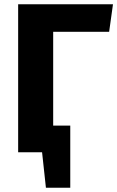

<svg xmlns="http://www.w3.org/2000/svg" viewBox="-20 -713 550 899"><path d="M491 -564H229V-125H309V166H195L177 0H65V-693H509Z"/></svg>

Font: Fira Sans BGR
Style: Bold
Weight: 700
Designer: bBox Type GmbH & Carrois Corporate GbR & Edenspiekermann AG
Foundry: bBox Type GmbH & Carrois Corporate GbR & Edenspiekermann AG
Version: Version 4.301